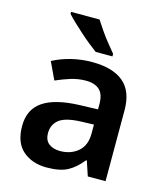

<svg xmlns="http://www.w3.org/2000/svg" viewBox="-115 -854 820 951"><g transform="rotate(15 295.0 -378.0)"><path d="M297 -553Q403 -553 458 -507Q513 -461 513 -364V0H422L397 -75H393Q358 -31 319 -10.5Q280 10 212 10Q139 10 91 -31Q43 -72 43 -158Q43 -243 105 -285Q167 -327 292 -331L385 -334V-361Q385 -412 360.5 -434Q336 -456 292 -456Q251 -456 213 -444Q175 -432 139 -416L97 -505Q138 -527 189.5 -540Q241 -553 297 -553ZM320 -254Q239 -251 207.5 -225.5Q176 -200 176 -157Q176 -120 198.5 -103Q221 -86 256 -86Q311 -86 348 -117.5Q385 -149 385 -210V-256ZM277 -766Q291 -744 310 -716.5Q329 -689 349.5 -663.5Q370 -638 386 -619V-606H300Q282 -619 258 -638.5Q234 -658 209.5 -680Q185 -702 164 -722Q143 -742 131 -756V-766Z"/></g></svg>

Font: Noto Sans Kawi SemiBold
Style: Regular
Weight: 600
Designer: Fadhl Haqq
Version: Version 1.000